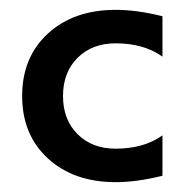

<svg xmlns="http://www.w3.org/2000/svg" viewBox="-20 -365 380 390"><path d="M310 -8Q258 5 215 5Q130 5 77.5 -43Q25 -91 25 -170Q25 -249 77.5 -297Q130 -345 215 -345Q258 -345 310 -332V-250Q272 -277 215 -277Q167 -277 137.5 -247.5Q108 -218 108 -170Q108 -122 137.5 -92.5Q167 -63 215 -63Q272 -63 310 -90Z"/></svg>

Font: Glametrix
Style: Bold
Weight: 700
Designer: gluk
Foundry: gluk
Version: Version 0.40